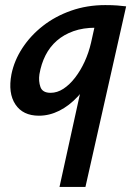

<svg xmlns="http://www.w3.org/2000/svg" viewBox="-20 -446 538 755"><path d="M214 289 331 -243 390 -277Q374 -210 347.5 -157Q321 -104 286.5 -67Q252 -30 213 -10.5Q174 9 133 9Q70 9 40.5 -35.5Q11 -80 25 -154Q36 -208 68 -257Q100 -306 148.5 -344Q197 -382 259.5 -404Q322 -426 394 -426Q422 -426 441 -424.5Q460 -423 476 -421L316 289ZM179 -81Q205 -81 229.5 -97Q254 -113 275.5 -141Q297 -169 313 -204Q329 -239 338 -278L360 -377L407 -334Q394 -336 381.5 -336.5Q369 -337 356 -337Q307 -337 269 -323.5Q231 -310 203.5 -286Q176 -262 159 -228.5Q142 -195 135 -154Q131 -127 139 -104Q147 -81 179 -81Z"/></svg>

Font: Ysabeau Infant
Style: Bold Italic
Weight: 700
Italic angle: -12°
Designer: Christian Thalmann (Catharsis Fonts)
Version: Version 2.001;gftools[0.9.30]; featfreeze: ss01,ss02,lnum